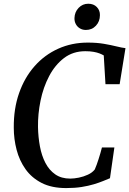

<svg xmlns="http://www.w3.org/2000/svg" viewBox="-20 -974 676 1003"><path d="M326 8.5Q250 8.5 197.8 -18.2Q145.5 -45 113.5 -90Q81.5 -135 66.8 -191.2Q52 -247.5 52 -306.5Q51 -406 79.8 -487.8Q108.5 -569.5 160.8 -628.5Q213 -687.5 284 -719.5Q355 -751.5 438.5 -751.5Q486 -751.5 523.5 -745Q561 -738.5 589 -731.5Q617 -724.5 635.5 -722.5L605 -534H531L522 -684.5Q512.5 -690 499.8 -695Q487 -700 468.8 -703.2Q450.5 -706.5 425.5 -706.5Q361.5 -706.5 314.5 -670.8Q267.5 -635 236.8 -576.5Q206 -518 191.8 -448.2Q177.5 -378.5 178.5 -310.5Q179.5 -258 188.5 -209.5Q197.5 -161 217.2 -123Q237 -85 268.8 -63Q300.5 -41 347 -41Q367 -41 391.8 -46Q416.5 -51 439.2 -61.5Q462 -72 475 -88.5Q480 -99.5 485 -113.5Q490 -127.5 495 -143Q500 -158.5 504.5 -174Q509 -189.5 512.5 -203.5H577.5L554.5 -43Q540 -37 519.2 -28.5Q498.5 -20 470.5 -11.5Q442.5 -3 406.5 2.8Q370.5 8.5 326 8.5ZM428.5 -817.5Q411.5 -817.5 397.8 -825.5Q384 -833.5 376.2 -847.8Q368.5 -862 369 -879.5Q370 -911.5 390.8 -933Q411.5 -954.5 441 -954.5Q469 -954.5 485.8 -937.2Q502.5 -920 502 -895Q502 -862 481.2 -839.8Q460.5 -817.5 428.5 -817.5Z"/></svg>

Font: Merriweather 60pt Medium
Style: Italic
Weight: 500
Italic angle: -7.8°
Version: Version 2.101